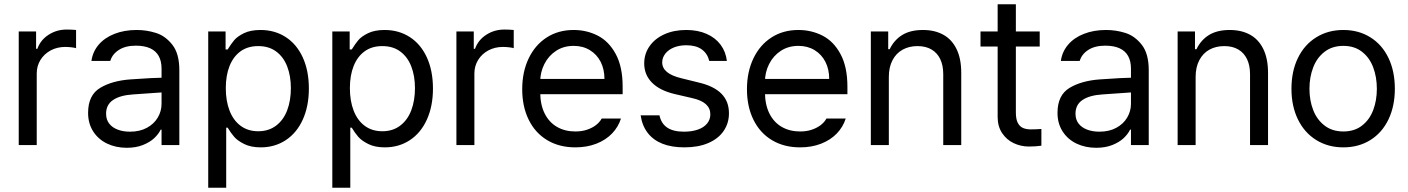

<svg xmlns="http://www.w3.org/2000/svg" viewBox="-20 -677 6572 896"><path d="M67.4 -530.3V0H151.4V-334C151.4 -357.4 157.2 -378.6 168.9 -397.5C180.7 -416.3 196.6 -431.2 216.8 -441.9C237 -452.6 259.4 -458 284.2 -458C293.9 -458 304 -457.4 314.5 -456.1C324.9 -454.8 331.7 -453.5 335 -452.1V-537.1C321.9 -538.4 307.3 -539.1 291 -539.1C259.8 -539.1 231.6 -530.9 206.5 -514.6C181.5 -498.4 164.1 -476.6 154.3 -449.2H148.4V-530.3Z M655.8 -240.2C706.5 -244.1 734.9 -246.1 740.7 -246.1L739.7 -314.5L684.1 -312.5C628.1 -309.2 596.8 -307.3 590.3 -306.6C533 -302.7 485.5 -289.6 447.8 -267.1C410 -244.6 391.1 -205.7 391.1 -150.4C391.1 -117.2 399.1 -88.2 415 -63.5C431 -38.7 452.6 -19.9 480 -6.8C507.3 6.2 537.9 12.7 571.8 12.7C600.4 12.7 625.7 8.3 647.5 -0.5C669.3 -9.3 686.8 -20 700.2 -32.7C713.5 -45.4 723.5 -58.6 730 -72.3H733.9V0H816.9V-349.6C816.9 -401 806 -440.6 784.2 -468.3C762.4 -495.9 736.8 -514.3 707.5 -523.4C678.2 -532.6 648.3 -537.1 617.7 -537.1C579.3 -537.1 544.8 -531.1 514.2 -519C483.6 -507 459 -490.1 440.4 -468.3C421.9 -446.5 410.6 -421.2 406.7 -392.6H494.6C501.1 -414.1 514.6 -431.3 535.2 -444.3C555.7 -457.4 581.9 -463.9 613.8 -463.9C640.5 -463.9 662.8 -459.8 680.7 -451.7C698.6 -443.5 711.9 -431.5 720.7 -415.5C729.5 -399.6 733.9 -380.2 733.9 -357.4V-192.4C733.9 -169.6 728 -148.3 716.3 -128.4C704.6 -108.6 687.7 -92.6 665.5 -80.6C643.4 -68.5 617 -62.5 586.4 -62.5C564.9 -62.5 545.7 -65.8 528.8 -72.3C511.9 -78.8 498.7 -88.2 489.3 -100.6C479.8 -113 475.1 -128.3 475.1 -146.5C475.1 -174.5 486 -195.8 507.8 -210.4C529.6 -225.1 560.4 -233.7 600.1 -236.3Z M951.7 -530.3V199.2H1035.6V-81.1H1042.5C1052.2 -64.8 1062.3 -50.6 1072.8 -38.6C1083.2 -26.5 1098.8 -15.3 1119.6 -4.9C1140.5 5.5 1166.2 10.7 1196.8 10.7C1240.4 10.7 1279.3 -0.5 1313.5 -22.9C1347.7 -45.4 1374.2 -77.5 1393.1 -119.1C1411.9 -160.8 1421.4 -209 1421.4 -263.7C1421.4 -319 1411.9 -367.4 1393.1 -408.7C1374.2 -450 1347.7 -481.8 1313.5 -503.9C1279.3 -526 1240.1 -537.1 1195.8 -537.1C1164.6 -537.1 1138.7 -532.1 1118.2 -522C1097.7 -511.9 1082.5 -501 1072.8 -489.3C1063 -477.5 1052.9 -463.2 1042.5 -446.3H1032.7V-530.3ZM1051.3 -160.6C1039.6 -190.9 1033.7 -225.9 1033.7 -265.6C1033.7 -305.3 1039.6 -339.8 1051.3 -369.1C1063 -398.4 1080.1 -421.2 1102.5 -437.5C1125 -453.8 1152.5 -461.9 1185.1 -461.9C1218.3 -461.9 1246.3 -453.5 1269 -436.5C1291.8 -419.6 1308.9 -396.3 1320.3 -366.7C1331.7 -337.1 1337.4 -303.4 1337.4 -265.6C1337.4 -227.2 1331.7 -192.9 1320.3 -162.6C1308.9 -132.3 1291.7 -108.4 1268.6 -90.8C1245.4 -73.2 1217.6 -64.5 1185.1 -64.5C1153.2 -64.5 1125.8 -72.9 1103 -89.8C1080.2 -106.8 1063 -130.4 1051.3 -160.6Z M1530.8 -530.3V199.2H1614.7V-81.1H1621.6C1631.3 -64.8 1641.4 -50.6 1651.9 -38.6C1662.3 -26.5 1677.9 -15.3 1698.7 -4.9C1719.6 5.5 1745.3 10.7 1775.9 10.7C1819.5 10.7 1858.4 -0.5 1892.6 -22.9C1926.8 -45.4 1953.3 -77.5 1972.2 -119.1C1991 -160.8 2000.5 -209 2000.5 -263.7C2000.5 -319 1991 -367.4 1972.2 -408.7C1953.3 -450 1926.8 -481.8 1892.6 -503.9C1858.4 -526 1819.2 -537.1 1774.9 -537.1C1743.7 -537.1 1717.8 -532.1 1697.3 -522C1676.8 -511.9 1661.6 -501 1651.9 -489.3C1642.1 -477.5 1632 -463.2 1621.6 -446.3H1611.8V-530.3ZM1630.4 -160.6C1618.7 -190.9 1612.8 -225.9 1612.8 -265.6C1612.8 -305.3 1618.7 -339.8 1630.4 -369.1C1642.1 -398.4 1659.2 -421.2 1681.6 -437.5C1704.1 -453.8 1731.6 -461.9 1764.2 -461.9C1797.4 -461.9 1825.4 -453.5 1848.1 -436.5C1870.9 -419.6 1888 -396.3 1899.4 -366.7C1910.8 -337.1 1916.5 -303.4 1916.5 -265.6C1916.5 -227.2 1910.8 -192.9 1899.4 -162.6C1888 -132.3 1870.8 -108.4 1847.7 -90.8C1824.5 -73.2 1796.7 -64.5 1764.2 -64.5C1732.3 -64.5 1704.9 -72.9 1682.1 -89.8C1659.3 -106.8 1642.1 -130.4 1630.4 -160.6Z M2109.9 -530.3V0H2193.8V-334C2193.8 -357.4 2199.7 -378.6 2211.4 -397.5C2223.1 -416.3 2239.1 -431.2 2259.3 -441.9C2279.5 -452.6 2301.9 -458 2326.7 -458C2336.4 -458 2346.5 -457.4 2356.9 -456.1C2367.4 -454.8 2374.2 -453.5 2377.4 -452.1V-537.1C2364.4 -538.4 2349.8 -539.1 2333.5 -539.1C2302.2 -539.1 2274.1 -530.9 2249 -514.6C2224 -498.4 2206.5 -476.6 2196.8 -449.2H2190.9V-530.3Z M2533.7 -22.9C2571.1 -0.5 2614.9 10.7 2665 10.7C2700.8 10.7 2733.4 5 2762.7 -6.3C2792 -17.7 2816.4 -33.5 2835.9 -53.7C2855.5 -73.9 2869.5 -97.3 2877.9 -124H2788.1C2781.6 -112.3 2772.6 -102.1 2761.2 -93.3C2749.8 -84.5 2736 -77.3 2719.7 -71.8C2703.5 -66.2 2685.2 -63.5 2665 -63.5C2632.5 -63.5 2603.8 -70.6 2579.1 -85C2554.4 -99.3 2535.2 -120.3 2521.5 -147.9C2507.8 -175.6 2501 -209 2501 -248V-295.9C2501 -325.2 2507.5 -352.7 2520.5 -378.4C2533.5 -404.1 2551.8 -424.6 2575.2 -439.9C2598.6 -455.2 2626 -462.9 2657.2 -462.9C2685.9 -462.9 2711.1 -456.2 2732.9 -442.9C2754.7 -429.5 2771.5 -411.3 2783.2 -388.2C2794.9 -365.1 2800.8 -338.5 2800.8 -308.6H2475.6V-237.3H2885.7V-272.5C2885.7 -334.3 2875 -385.1 2853.5 -424.8C2832 -464.5 2804 -493.2 2769.5 -510.7C2735 -528.3 2697.6 -537.1 2657.2 -537.1C2609.7 -537.1 2567.9 -525.6 2531.7 -502.4C2495.6 -479.3 2467.4 -446.8 2447.3 -404.8C2427.1 -362.8 2417 -314.8 2417 -260.7C2417 -206.7 2427.1 -159.2 2447.3 -118.2C2467.4 -77.1 2496.3 -45.4 2533.7 -22.9Z M3254.4 -446.8C3272.3 -434.1 3284.2 -416 3290 -392.6H3372.1C3368.8 -421.2 3359 -446.5 3342.8 -468.3C3326.5 -490.1 3304.7 -507 3277.3 -519C3250 -531.1 3218.4 -537.1 3182.6 -537.1C3144.2 -537.1 3110.2 -530.4 3080.6 -517.1C3050.9 -503.7 3027.8 -485.2 3011.2 -461.4C2994.6 -437.7 2986.3 -410.8 2986.3 -380.9C2986.3 -345.7 2998.4 -315.9 3022.5 -291.5C3046.5 -267.1 3081.7 -249.3 3127.9 -238.3L3208 -219.7C3238 -213.2 3259.9 -203.6 3273.9 -190.9C3287.9 -178.2 3294.9 -162.4 3294.9 -143.6C3294.9 -127.3 3289.9 -113 3279.8 -100.6C3269.7 -88.2 3255.4 -78.8 3236.8 -72.3C3218.3 -65.8 3196.6 -62.5 3171.9 -62.5C3138.7 -62.5 3112.6 -68.8 3093.8 -81.5C3074.9 -94.2 3062.8 -113.3 3057.6 -138.7H2969.7C2974.3 -106.8 2985.2 -79.6 3002.4 -57.1C3019.7 -34.7 3042.6 -17.7 3071.3 -6.3C3099.9 5 3134.1 10.7 3173.8 10.7C3217.4 10.7 3254.9 3.9 3286.1 -9.8C3317.4 -23.4 3341.1 -42.3 3357.4 -66.4C3373.7 -90.5 3381.8 -117.8 3381.8 -148.4C3381.8 -185.5 3370.1 -216 3346.7 -239.7C3323.2 -263.5 3287.8 -280.9 3240.2 -292L3161.1 -311.5C3130.5 -318.7 3107.7 -328.5 3092.8 -340.8C3077.8 -353.2 3070.3 -368.2 3070.3 -385.7C3070.3 -400.7 3075.2 -414.4 3085 -426.8C3094.7 -439.1 3108.1 -448.7 3125 -455.6C3141.9 -462.4 3161.1 -465.8 3182.6 -465.8C3212.6 -465.8 3236.5 -459.5 3254.4 -446.8Z M3582.5 -22.9C3620 -0.5 3663.7 10.7 3713.9 10.7C3749.7 10.7 3782.2 5 3811.5 -6.3C3840.8 -17.7 3865.2 -33.5 3884.8 -53.7C3904.3 -73.9 3918.3 -97.3 3926.8 -124H3836.9C3830.4 -112.3 3821.5 -102.1 3810.1 -93.3C3798.7 -84.5 3784.8 -77.3 3768.6 -71.8C3752.3 -66.2 3734 -63.5 3713.9 -63.5C3681.3 -63.5 3652.7 -70.6 3627.9 -85C3603.2 -99.3 3584 -120.3 3570.3 -147.9C3556.6 -175.6 3549.8 -209 3549.8 -248V-295.9C3549.8 -325.2 3556.3 -352.7 3569.3 -378.4C3582.4 -404.1 3600.6 -424.6 3624 -439.9C3647.5 -455.2 3674.8 -462.9 3706.1 -462.9C3734.7 -462.9 3759.9 -456.2 3781.7 -442.9C3803.5 -429.5 3820.3 -411.3 3832 -388.2C3843.8 -365.1 3849.6 -338.5 3849.6 -308.6H3524.4V-237.3H3934.6V-272.5C3934.6 -334.3 3923.8 -385.1 3902.3 -424.8C3880.9 -464.5 3852.9 -493.2 3818.4 -510.7C3783.9 -528.3 3746.4 -537.1 3706.1 -537.1C3658.5 -537.1 3616.7 -525.6 3580.6 -502.4C3544.4 -479.3 3516.3 -446.8 3496.1 -404.8C3475.9 -362.8 3465.8 -314.8 3465.8 -260.7C3465.8 -206.7 3475.9 -159.2 3496.1 -118.2C3516.3 -77.1 3545.1 -45.4 3582.5 -22.9Z M4127.9 0V-318.4C4127.9 -348.3 4133.6 -374.2 4145 -396C4156.4 -417.8 4172.2 -434.2 4192.4 -445.3C4212.6 -456.4 4235.7 -461.9 4261.7 -461.9C4287.1 -461.9 4308.8 -456.7 4326.7 -446.3C4344.6 -435.9 4358.2 -420.9 4367.7 -401.4C4377.1 -381.8 4381.8 -358.4 4381.8 -331.1V0H4465.8V-336.9C4465.8 -381.2 4458.5 -418.3 4443.8 -448.2C4429.2 -478.2 4408.5 -500.5 4381.8 -515.1C4355.1 -529.8 4323.6 -537.1 4287.1 -537.1C4248 -537.1 4215.8 -529.3 4190.4 -513.7C4165 -498 4145.5 -475.9 4131.8 -447.3H4125V-530.3H4043.9V0Z M4832 -460V-530.3H4555.7V-460ZM4720.7 -657.2H4635.7V-130.9C4635.7 -101.6 4642.7 -76.5 4656.7 -55.7C4670.7 -34.8 4688.8 -19.2 4710.9 -8.8C4733.1 1.6 4756.5 6.8 4781.2 6.8C4803.4 6.8 4822.9 5.5 4839.8 2.9V-75.2C4822.9 -73.9 4806.3 -73.2 4790 -73.2C4776.4 -73.2 4764.5 -75.4 4754.4 -79.6C4744.3 -83.8 4736.2 -91.6 4730 -103C4723.8 -114.4 4720.7 -130.9 4720.7 -152.3Z M5179.7 -240.2C5230.5 -244.1 5258.8 -246.1 5264.6 -246.1L5263.7 -314.5L5208 -312.5C5152 -309.2 5120.8 -307.3 5114.3 -306.6C5057 -302.7 5009.4 -289.6 4971.7 -267.1C4933.9 -244.6 4915 -205.7 4915 -150.4C4915 -117.2 4923 -88.2 4939 -63.5C4954.9 -38.7 4976.6 -19.9 5003.9 -6.8C5031.2 6.2 5061.8 12.7 5095.7 12.7C5124.3 12.7 5149.6 8.3 5171.4 -0.5C5193.2 -9.3 5210.8 -20 5224.1 -32.7C5237.5 -45.4 5247.4 -58.6 5253.9 -72.3H5257.8V0H5340.8V-349.6C5340.8 -401 5329.9 -440.6 5308.1 -468.3C5286.3 -495.9 5260.7 -514.3 5231.4 -523.4C5202.1 -532.6 5172.2 -537.1 5141.6 -537.1C5103.2 -537.1 5068.7 -531.1 5038.1 -519C5007.5 -507 4982.9 -490.1 4964.4 -468.3C4945.8 -446.5 4934.6 -421.2 4930.7 -392.6H5018.6C5025.1 -414.1 5038.6 -431.3 5059.1 -444.3C5079.6 -457.4 5105.8 -463.9 5137.7 -463.9C5164.4 -463.9 5186.7 -459.8 5204.6 -451.7C5222.5 -443.5 5235.8 -431.5 5244.6 -415.5C5253.4 -399.6 5257.8 -380.2 5257.8 -357.4V-192.4C5257.8 -169.6 5252 -148.3 5240.2 -128.4C5228.5 -108.6 5211.6 -92.6 5189.5 -80.6C5167.3 -68.5 5141 -62.5 5110.4 -62.5C5088.9 -62.5 5069.7 -65.8 5052.7 -72.3C5035.8 -78.8 5022.6 -88.2 5013.2 -100.6C5003.7 -113 4999 -128.3 4999 -146.5C4999 -174.5 5009.9 -195.8 5031.7 -210.4C5053.5 -225.1 5084.3 -233.7 5124 -236.3Z M5559.6 0V-318.4C5559.6 -348.3 5565.3 -374.2 5576.7 -396C5588.1 -417.8 5603.8 -434.2 5624 -445.3C5644.2 -456.4 5667.3 -461.9 5693.4 -461.9C5718.8 -461.9 5740.4 -456.7 5758.3 -446.3C5776.2 -435.9 5789.9 -420.9 5799.3 -401.4C5808.8 -381.8 5813.5 -358.4 5813.5 -331.1V0H5897.5V-336.9C5897.5 -381.2 5890.1 -418.3 5875.5 -448.2C5860.8 -478.2 5840.2 -500.5 5813.5 -515.1C5786.8 -529.8 5755.2 -537.1 5718.8 -537.1C5679.7 -537.1 5647.5 -529.3 5622.1 -513.7C5596.7 -498 5577.1 -475.9 5563.5 -447.3H5556.6V-530.3H5475.6V0Z M6122.6 -23.4C6159.3 -0.7 6201.5 10.7 6249 10.7C6296.5 10.7 6338.5 -0.7 6375 -23.4C6411.5 -46.2 6439.6 -78.3 6459.5 -119.6C6479.3 -161 6489.3 -208.7 6489.3 -262.7C6489.3 -317.4 6479.3 -365.4 6459.5 -406.7C6439.6 -448.1 6411.5 -480.1 6375 -502.9C6338.5 -525.7 6296.5 -537.1 6249 -537.1C6201.5 -537.1 6159.3 -525.7 6122.6 -502.9C6085.8 -480.1 6057.3 -448.1 6037.1 -406.7C6016.9 -365.4 6006.8 -317.4 6006.8 -262.7C6006.8 -208.7 6016.9 -161 6037.1 -119.6C6057.3 -78.3 6085.8 -46.2 6122.6 -23.4ZM6335.9 -90.8C6312.5 -72.6 6283.5 -63.5 6249 -63.5C6214.5 -63.5 6185.4 -72.6 6161.6 -90.8C6137.9 -109 6120.1 -133.1 6108.4 -163.1C6096.7 -193 6090.8 -226.2 6090.8 -262.7C6090.8 -299.2 6096.7 -332.5 6108.4 -362.8C6120.1 -393.1 6137.9 -417.3 6161.6 -435.5C6185.4 -453.8 6214.5 -462.9 6249 -462.9C6283.5 -462.9 6312.5 -453.8 6335.9 -435.5C6359.4 -417.3 6376.8 -393.1 6388.2 -362.8C6399.6 -332.5 6405.3 -299.2 6405.3 -262.7C6405.3 -226.2 6399.6 -193 6388.2 -163.1C6376.8 -133.1 6359.4 -109 6335.9 -90.8Z"/></svg>

Font: Pretendard Variable
Style: Regular
Weight: 400
Designer: Base glyphs from Inter by Rasmus Andersson; Hangeul glyphs from Noto Sans CJK(Source Han Sans) by Jang Soo-young and Kan
Foundry: Kil Hyung-jin
Version: Version 1.309;Glyphs 3.2 (3225)